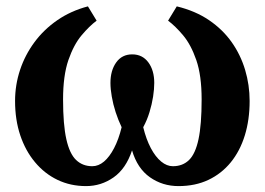

<svg xmlns="http://www.w3.org/2000/svg" viewBox="-20 -588 852 618"><path d="M257 11Q207 11 165.2 -9Q123.5 -29 92.8 -65.8Q62 -102.5 45.2 -152.5Q28.5 -202.5 28.5 -263Q28.5 -314.5 44.5 -362.8Q60.5 -411 90.8 -452Q121 -493 164.5 -523Q208 -553 263 -567.5L291 -521.5Q267.5 -504 242.5 -474.2Q217.5 -444.5 200.2 -394.8Q183 -345 183 -268Q183 -187 193.5 -140Q204 -93 225 -73Q246 -53 277 -53Q297 -53 314.8 -68Q332.5 -83 347.2 -111.2Q362 -139.5 371.5 -178.5Q360.5 -201.5 352.2 -227Q344 -252.5 339.8 -277Q335.5 -301.5 335.5 -321Q335.5 -361 354 -387Q372.5 -413 405.5 -413Q438.5 -413 457.5 -387.2Q476.5 -361.5 476.5 -321Q476.5 -301.5 472.8 -277Q469 -252.5 461.2 -227Q453.5 -201.5 441 -178.5Q450.5 -139.5 465.5 -111.2Q480.5 -83 498.8 -68Q517 -53 536.5 -53Q568 -53 588.5 -73Q609 -93 619 -140Q629 -187 629 -268Q629 -345 611.8 -394.8Q594.5 -444.5 569.5 -474.2Q544.5 -504 521 -521.5L549 -567.5Q609 -553 653 -523Q697 -493 725.8 -452.2Q754.5 -411.5 769 -363Q783.5 -314.5 783.5 -263Q783.5 -202.5 768 -152.2Q752.5 -102 722.8 -65.5Q693 -29 650.8 -9Q608.5 11 554.5 11Q503 11 462.5 -17.5Q422 -46 405 -104Q385.5 -45 345.5 -17Q305.5 11 257 11Z"/></svg>

Font: Merriweather 20pt
Style: Bold
Weight: 700
Version: Version 2.100